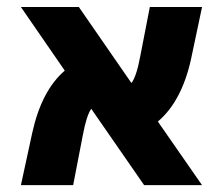

<svg xmlns="http://www.w3.org/2000/svg" viewBox="-20 -540 649 560"><path d="M41 0 74.2 -153.3Q101.6 -276.4 168.9 -334L41 -519.5H210L363.3 -297.9Q377.9 -316.4 388.7 -374L417 -519.5H569.3L537.1 -367.2Q509.8 -244.1 440.4 -185.5L569.3 0H400.4L246.1 -222.7Q232.4 -203.1 221.7 -146.5L193.4 0Z"/></svg>

Font: GenEi M Gothic v2 Heavy
Style: Regular
Weight: 800
Version: Version 2.0